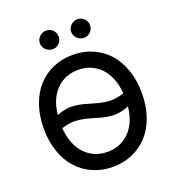

<svg xmlns="http://www.w3.org/2000/svg" viewBox="-164 -1065 1097 1204"><g transform="rotate(-20 384.0 -463.5)"><path d="M384.3 9.8Q313.5 9.8 253.4 -16.1Q193.4 -42 149.7 -89.6Q106 -137.2 81.3 -207.8Q56.6 -278.3 56.6 -363.8Q56.6 -449.2 81.3 -519.8Q106 -590.3 149.7 -637.9Q193.4 -685.5 253.4 -711.4Q313.5 -737.3 384.3 -737.3Q454.6 -737.3 514.6 -711.4Q574.7 -685.5 618.4 -637.9Q662.1 -590.3 686.8 -519.8Q711.4 -449.2 711.4 -363.8Q711.4 -278.3 686.8 -207.8Q662.1 -137.2 618.4 -89.6Q574.7 -42 514.6 -16.1Q454.6 9.8 384.3 9.8ZM384.3 -90.3Q471.2 -90.3 530 -148.9Q588.9 -207.5 600.6 -314.5Q567.4 -301.8 537.6 -296.6Q507.8 -291.5 477.8 -295.2Q447.8 -298.8 429.7 -303.2Q411.6 -307.6 378.9 -317.4Q348.1 -327.1 330.6 -331.3Q313 -335.4 284.2 -339.6Q255.4 -343.8 226.8 -340.6Q198.2 -337.4 167 -327.1Q175.8 -214.4 235.1 -152.3Q294.4 -90.3 384.3 -90.3ZM601.6 -401.9Q592.3 -513.7 533 -575.4Q473.6 -637.2 384.3 -637.2Q297.4 -637.2 238.8 -579.1Q180.2 -521 168.5 -414.6Q201.2 -427.2 230.7 -431.9Q260.3 -436.5 290 -432.9Q319.8 -429.2 337.9 -424.8Q356 -420.4 388.2 -410.6Q418.9 -401.4 436.8 -397Q454.6 -392.6 483.4 -388.4Q512.2 -384.3 541 -387.9Q569.8 -391.6 601.6 -401.9ZM279.8 -813Q254.9 -813 235.8 -831.3Q216.8 -849.6 216.8 -874.5Q216.8 -900.4 235.6 -918.7Q254.4 -937 279.8 -937Q306.6 -937 324.5 -918.9Q342.3 -900.9 342.3 -874.5Q342.3 -849.1 324.2 -831.1Q306.2 -813 279.8 -813ZM488.8 -813Q463.9 -813 444.8 -831.3Q425.8 -849.6 425.8 -874.5Q425.8 -900.4 444.6 -918.7Q463.4 -937 488.8 -937Q515.6 -937 533.4 -918.9Q551.3 -900.9 551.3 -874.5Q551.3 -849.1 533.2 -831.1Q515.1 -813 488.8 -813Z"/></g></svg>

Font: Karasuma Gothic
Style: Regular
Weight: 500
Designer: Rasmus Andersson / Ryoko Nishizuka
Foundry: Genbu
Version: Version 1.00